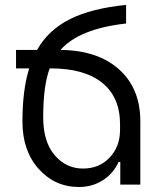

<svg xmlns="http://www.w3.org/2000/svg" viewBox="-20 -747 677 777"><path d="M154.8 -272Q154.8 -173.8 200.9 -119.4Q247.1 -64.9 315.9 -64.9Q381.8 -64.9 423.8 -109.4Q465.8 -153.8 465.8 -221.2V-244.1Q465.8 -353.5 393.6 -411.9Q321.3 -470.2 186 -470.2H181.2Q154.8 -400.9 154.8 -272ZM547.9 -255.9V0H466.8V-91.8H460Q438.5 -44.4 395.8 -17.3Q353 9.8 299.8 9.8Q202.1 9.8 136.5 -63.5Q70.8 -136.7 70.8 -254.9Q70.8 -383.8 98.1 -470.2H44.9V-544.9H129.9Q175.8 -626 263.4 -669.7Q351.1 -713.4 490.2 -727.1V-651.9Q299.3 -630.4 225.1 -544.9Q375.5 -543.5 461.7 -466.3Q547.9 -389.2 547.9 -255.9Z"/></svg>

Font: Telcell.Market
Style: Regular
Weight: 400
Designer: Rasmus Andersson, Sedrak Mkrtchyan
Version: Version 3.019;git-0a5106e0b